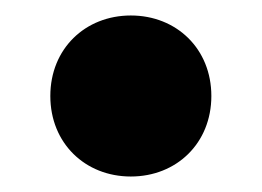

<svg xmlns="http://www.w3.org/2000/svg" viewBox="-20 -205 338 248"><path d="M149 23C208 23 253 -20 253 -81C253 -142 208 -185 149 -185C90 -185 45 -142 45 -81C45 -20 90 23 149 23Z"/></svg>

Font: Kalas SG
Style: Bold
Weight: 700
Designer: Kalas
Foundry: Kalas
Version: Version 2.000;FEAKit 1.0